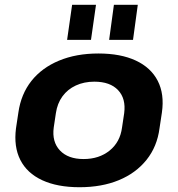

<svg xmlns="http://www.w3.org/2000/svg" viewBox="-20 -774 745 804"><path d="M313 10Q220 10 156.5 -19.5Q93 -49 65 -104.5Q37 -160 47 -237L57 -303Q68 -380 111.5 -435Q155 -490 227 -520Q299 -550 392 -550Q485 -550 548.5 -520.5Q612 -491 640.5 -435.5Q669 -380 658 -303L648 -237Q638 -160 593.5 -104.5Q549 -49 477.5 -19.5Q406 10 313 10ZM330 -108Q395 -108 439 -143.5Q483 -179 491 -240L500 -300Q508 -361 474.5 -396.5Q441 -432 375 -432Q332 -432 297.5 -416Q263 -400 241.5 -370.5Q220 -341 214 -300L205 -240Q197 -180 231 -144Q265 -108 330 -108ZM382 -754 361 -607H261L282 -754ZM557 -754 537 -607H437L457 -754Z"/></svg>

Font: Pathway Extreme 8pt Thin 12pt
Style: Bold Italic
Weight: 700
Italic angle: -8°
Version: Version 1.001;gftools[0.9.26]